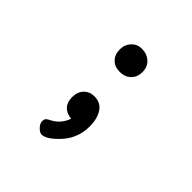

<svg xmlns="http://www.w3.org/2000/svg" viewBox="-153 -561 831 831"><g transform="rotate(45 262.5 -146.0)"><path d="M193 -361Q193 -391 212 -411Q231 -431 258 -431Q290 -431 311 -412Q332 -393 332 -361Q332 -330 312.5 -311Q293 -292 262 -292Q230 -292 211.5 -311Q193 -330 193 -361ZM248 -1Q193 -12 193 -70Q193 -101 211.5 -120.5Q230 -140 259 -140Q298 -140 317.5 -110Q337 -80 337 -33Q337 45 280 100Q241 139 214 139Q203 139 189 125Q175 110 175 97Q175 84 180 79Q185 74 199 67Q232 50 249 17Q256 3 256 0Q252 -1 248 -1Z"/></g></svg>

Font: MathJax_Typewriter
Style: Regular
Weight: 400
Version: Version 1.1